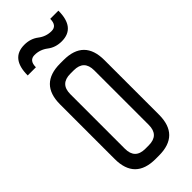

<svg xmlns="http://www.w3.org/2000/svg" viewBox="-278 -925 972 972"><g transform="rotate(-45 207.5 -439.5)"><path d="M219.7 -683.6Q366.2 -683.6 366.2 -537.1V-146.5Q366.2 0 219.7 0H195.3Q48.8 0 48.8 -146.5V-537.1Q48.8 -683.6 195.3 -683.6ZM219.7 -73.2Q293 -73.2 293 -146.5V-537.1Q293 -610.4 219.7 -610.4H195.3Q122.1 -610.4 122.1 -537.1V-146.5Q122.1 -73.2 195.3 -73.2ZM36.6 -756.8Q36.6 -878.9 134.3 -878.9Q178.2 -878.9 210 -854.5Q241.7 -830.1 280.8 -830.1Q319.8 -830.1 319.8 -878.9H378.4Q378.4 -756.8 280.8 -756.8Q236.8 -756.8 205.1 -781.2Q173.3 -805.7 134.3 -805.7Q95.2 -805.7 95.2 -756.8Z"/></g></svg>

Font: Saniretro
Style: Regular
Weight: 400
Designer: Jayvee D. Enaguas (Grand Chaos)
Version: Version 1.0 - 6/10/2013